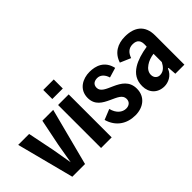

<svg xmlns="http://www.w3.org/2000/svg" viewBox="-58 -1305 1838 1838"><g transform="rotate(-45 861.5 -385.5)"><path d="M154.8 0H326.7L478 -582H331.1L275.9 -310.5L241.7 -110.4H241.2L207 -310.1L151.9 -582H3.9Z M545.4 -661.6H687.5V-784.2H545.4ZM543.9 0H687.5V-582H543.9Z M998.5 12.2C1104 12.2 1188.5 -48.8 1188.5 -158.7C1188.5 -259.8 1119.1 -302.2 1042.5 -336.4C980 -364.3 920.9 -385.3 920.9 -437.5C920.9 -483.4 953.6 -500 991.2 -500C1032.2 -500 1066.4 -468.8 1081.5 -417L1181.6 -446.8C1154.8 -564.9 1063 -593.8 979.5 -593.8C891.1 -593.8 791.5 -545.4 791.5 -429.2C791.5 -331.5 862.3 -294.4 929.7 -263.2C992.2 -233.9 1049.8 -214.4 1049.8 -159.7C1049.8 -116.7 1018.6 -96.2 981.4 -96.2C930.2 -96.2 881.8 -134.8 863.8 -209L757.8 -166C791.5 -47.4 883.8 12.2 998.5 12.2Z M1460 -593.3C1358.9 -593.3 1279.8 -547.9 1249 -450.7L1356 -404.8C1373 -453.6 1403.3 -488.8 1459 -488.8C1518.6 -488.8 1544.4 -457.5 1539.1 -390.6L1538.1 -376.5C1461.4 -364.7 1389.2 -343.3 1337.4 -311C1276.4 -272.5 1240.7 -220.7 1240.7 -139.6C1240.7 -49.3 1300.3 12.7 1391.6 12.7C1438.5 12.7 1507.3 -12.7 1534.7 -85.9H1543L1549.3 0H1671.9V-396.5C1671.9 -534.7 1585.4 -593.3 1460 -593.3ZM1442.9 -93.8C1407.7 -89.8 1376 -114.7 1376 -157.2C1376 -192.9 1396 -221.2 1427.7 -242.7C1456.5 -263.2 1495.6 -277.3 1536.6 -282.7V-170.4C1517.1 -131.3 1487.3 -96.2 1442.9 -93.8Z"/></g></svg>

Font: Decalotype SemiBold
Style: Regular
Weight: 600
Designer: Alfredo Marco Pradil
Foundry: Alfredo Marco Pradil
Version: Version 1.0